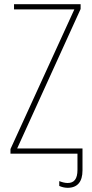

<svg xmlns="http://www.w3.org/2000/svg" viewBox="-20 -734 440 917"><path d="M303 163C350 163 374 134 374 80V-25H62L365 -691V-714H47V-689H335L30 -22V0H350V77C350 121 334 140 303 140C290 140 276 136 263 131V154C274 159 288 163 303 163Z"/></svg>

Font: Noto Sans Condensed Thin
Style: Regular
Weight: 100
Width: 3
Designer: Monotype Design Team
Foundry: Monotype Imaging Inc.
Version: Version 2.013